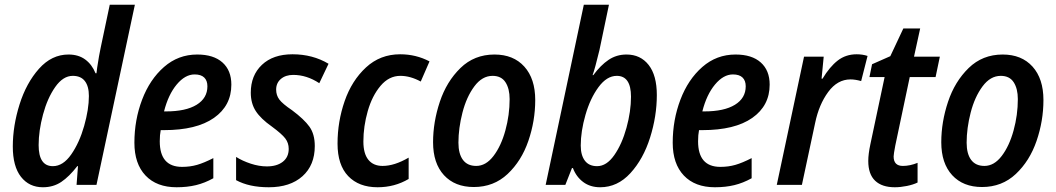

<svg xmlns="http://www.w3.org/2000/svg" viewBox="-20 -780 4456 810"><path d="M34 -162Q34 -249 62.5 -339.5Q91 -430 144.5 -490Q198 -550 269 -550Q311 -550 339.5 -529Q368 -508 383 -471H387L390 -495Q398 -548 405 -580L443 -760H549L387 0H303L309 -79H306Q272 -35 238.5 -12.5Q205 10 161 10Q103 10 68.5 -34Q34 -78 34 -162ZM355 -375Q355 -416 338 -438Q321 -460 287 -460Q246 -460 213 -413Q180 -366 161.5 -297Q143 -228 143 -168Q143 -79 203 -79Q246 -79 280.5 -128.5Q315 -178 335 -248.5Q355 -319 355 -375Z M547 -178Q547 -274 579.5 -359.5Q612 -445 672 -497.5Q732 -550 812 -550Q881 -550 918.5 -516.5Q956 -483 956 -423Q956 -334 882.5 -282.5Q809 -231 672 -231H658Q654 -211 654 -184Q654 -76 748 -76Q782 -76 811.5 -84.5Q841 -93 880 -113V-28Q844 -8 807 1Q770 10 725 10Q641 10 594 -39.5Q547 -89 547 -178ZM680 -310Q764 -310 809.5 -338Q855 -366 855 -416Q855 -440 841.5 -453Q828 -466 801 -466Q761 -466 725.5 -423.5Q690 -381 672 -310Z M976 -20V-118Q1003 -101 1038 -89.5Q1073 -78 1106 -78Q1148 -78 1173 -97.5Q1198 -117 1198 -152Q1198 -177 1183.5 -196Q1169 -215 1127 -246Q1080 -279 1059 -311.5Q1038 -344 1038 -389Q1038 -462 1085 -506.5Q1132 -551 1214 -551Q1299 -551 1366 -511L1327 -429Q1274 -464 1217 -464Q1185 -464 1165 -447Q1145 -430 1145 -402Q1145 -378 1158.5 -360Q1172 -342 1212 -315Q1263 -277 1285.5 -245.5Q1308 -214 1308 -164Q1308 -83 1256 -36.5Q1204 10 1114 10Q1031 10 976 -20Z M1404 -174Q1404 -267 1434 -353.5Q1464 -440 1524 -495.5Q1584 -551 1668 -551Q1735 -551 1792 -521L1755 -436Q1711 -460 1669 -460Q1621 -460 1585.5 -418Q1550 -376 1531.5 -311.5Q1513 -247 1513 -183Q1513 -132 1534 -106Q1555 -80 1594 -80Q1644 -80 1704 -115V-25Q1645 10 1573 10Q1494 10 1449 -37Q1404 -84 1404 -174Z M1807 -180Q1807 -265 1835.5 -350.5Q1864 -436 1922.5 -493Q1981 -550 2066 -550Q2146 -550 2192 -499Q2238 -448 2238 -358Q2238 -270 2209 -185.5Q2180 -101 2121.5 -46Q2063 9 1979 9Q1899 9 1853 -41Q1807 -91 1807 -180ZM2130 -362Q2130 -406 2112.5 -433Q2095 -460 2058 -460Q2014 -460 1981 -415.5Q1948 -371 1931 -305Q1914 -239 1914 -178Q1914 -131 1933 -105.5Q1952 -80 1989 -80Q2030 -80 2062 -122Q2094 -164 2112 -229.5Q2130 -295 2130 -362Z M2397 -71H2393L2365 0H2282L2443 -760H2549L2509 -569Q2490 -490 2480 -463H2483Q2514 -505 2547.5 -527.5Q2581 -550 2623 -550Q2682 -550 2716.5 -506Q2751 -462 2751 -379Q2751 -290 2722.5 -199.5Q2694 -109 2639.5 -49.5Q2585 10 2512 10Q2470 10 2440.5 -12Q2411 -34 2397 -71ZM2642 -372Q2642 -460 2582 -460Q2540 -460 2505 -412.5Q2470 -365 2450 -295.5Q2430 -226 2430 -166Q2430 -125 2447.5 -102Q2465 -79 2499 -79Q2539 -79 2571.5 -125.5Q2604 -172 2623 -241Q2642 -310 2642 -372Z M2818 -178Q2818 -274 2850.5 -359.5Q2883 -445 2943 -497.5Q3003 -550 3083 -550Q3152 -550 3189.5 -516.5Q3227 -483 3227 -423Q3227 -334 3153.5 -282.5Q3080 -231 2943 -231H2929Q2925 -211 2925 -184Q2925 -76 3019 -76Q3053 -76 3082.5 -84.5Q3112 -93 3151 -113V-28Q3115 -8 3078 1Q3041 10 2996 10Q2912 10 2865 -39.5Q2818 -89 2818 -178ZM2951 -310Q3035 -310 3080.5 -338Q3126 -366 3126 -416Q3126 -440 3112.5 -453Q3099 -466 3072 -466Q3032 -466 2996.5 -423.5Q2961 -381 2943 -310Z M3372 -541H3455L3446 -448H3450Q3480 -498 3514 -524.5Q3548 -551 3594 -551Q3619 -551 3640 -544L3613 -438Q3588 -445 3568 -445Q3513 -445 3474 -392Q3435 -339 3419 -262L3363 0H3257Z M3643 -101Q3643 -130 3652 -172L3712 -455H3648L3659 -509L3736 -543L3791 -660H3862L3836 -541H3945L3927 -455H3818L3757 -166Q3750 -129 3750 -120Q3750 -80 3789 -80Q3819 -80 3851 -93V-10Q3833 -1 3806 4.5Q3779 10 3755 10Q3701 10 3672 -17.5Q3643 -45 3643 -101Z M3951 -180Q3951 -265 3979.5 -350.5Q4008 -436 4066.5 -493Q4125 -550 4210 -550Q4290 -550 4336 -499Q4382 -448 4382 -358Q4382 -270 4353 -185.5Q4324 -101 4265.5 -46Q4207 9 4123 9Q4043 9 3997 -41Q3951 -91 3951 -180ZM4274 -362Q4274 -406 4256.5 -433Q4239 -460 4202 -460Q4158 -460 4125 -415.5Q4092 -371 4075 -305Q4058 -239 4058 -178Q4058 -131 4077 -105.5Q4096 -80 4133 -80Q4174 -80 4206 -122Q4238 -164 4256 -229.5Q4274 -295 4274 -362Z"/></svg>

Font: Noto Sans UI NarrowMedium
Style: Italic
Weight: 500
Width: 4
Italic angle: -12°
Designer: Monotype Design Team
Foundry: Monotype Imaging Inc.
Version: Version 1.001